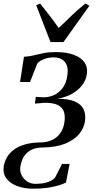

<svg xmlns="http://www.w3.org/2000/svg" viewBox="-55 -830 555 1106"><path d="M137 257Q84.5 257 44 241.8Q3.5 226.5 -17.8 198.2Q-39 170 -34 131Q-29.5 101.5 -15 76.2Q-0.5 51 25.2 32Q51 13 89 2Q127 -9 178 -9.5Q218 -10 247 -24.5Q276 -39 293.5 -64.8Q311 -90.5 316 -125Q321.5 -160.5 313.2 -186Q305 -211.5 278.2 -225Q251.5 -238.5 200.5 -238L146 -233L151 -272L195.5 -269.5Q226 -269 255.2 -282Q284.5 -295 305.8 -323Q327 -351 333 -396Q338 -427.5 330.5 -450.8Q323 -474 303.5 -486.8Q284 -499.5 251.5 -499.5Q224.5 -499.5 197.8 -489Q171 -478.5 159.5 -463.5L118 -357.5H60.5L83 -503Q112.5 -504.5 139 -511Q165.5 -517.5 195.2 -523.8Q225 -530 264.5 -530Q328.5 -530 370.5 -514.2Q412.5 -498.5 431.8 -470.5Q451 -442.5 445.5 -405.5Q441.5 -374 425 -349Q408.5 -324 384.2 -305.8Q360 -287.5 331.2 -276.2Q302.5 -265 273.5 -261Q339.5 -261.5 376.5 -245.2Q413.5 -229 426.8 -199.8Q440 -170.5 434.5 -131Q428.5 -91 400.2 -57.2Q372 -23.5 320.2 -2.5Q268.5 18.5 192 19.5Q156 20 132 30.2Q108 40.5 93.5 57.2Q79 74 71.8 93.5Q64.5 113 62 131.5Q58.5 156 69.2 178.2Q80 200.5 100.8 214.8Q121.5 229 147.5 229Q192 229 219.5 219.2Q247 209.5 262 193.5L302 114.5H346L325 221.5Q311 229 284 237.5Q257 246 219.8 251.5Q182.5 257 137 257ZM153.5 -800 176 -809.5Q200 -779.5 228 -743.5Q256 -707.5 283 -669Q320.5 -703.5 356 -738.8Q391.5 -774 437 -809.5L460 -797L310.5 -587.5H236Z"/></svg>

Font: Merriweather 120pt Medium
Style: Italic
Weight: 500
Italic angle: -7.8°
Version: Version 2.101